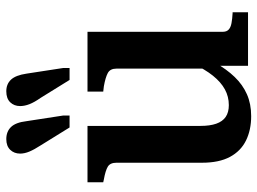

<svg xmlns="http://www.w3.org/2000/svg" viewBox="-124 -684 818 610"><g transform="rotate(-90 285.0 -379.0)"><path d="M356 -704 374 -587V-567H336L279 -659Q265 -679 259 -694.5Q253 -710 253 -724Q253 -743 265 -755.5Q277 -768 300 -768Q323 -768 337 -753Q351 -738 356 -704ZM205 -704 223 -587V-567H185L128 -659Q115 -679 108.5 -694.5Q102 -710 102 -724Q102 -743 114 -755.5Q126 -768 148 -768Q172 -768 186.5 -753Q201 -738 205 -704ZM190 -510V-151Q190 -121 197 -101Q204 -81 218.5 -71Q233 -61 256 -61Q283 -61 306 -73.5Q329 -86 349.5 -111.5Q370 -137 388 -176L391 -105Q370 -68 345.5 -42.5Q321 -17 290.5 -3.5Q260 10 221 10Q177 10 143.5 -6.5Q110 -23 91.5 -57.5Q73 -92 73 -146V-418Q73 -438 60.5 -445.5Q48 -453 20 -458L11 -460V-510ZM489 -510V-80Q489 -68 496 -61.5Q503 -55 516.5 -52.5Q530 -50 548 -49H551V0H381V-107L372 -115V-418Q372 -438 358 -445.5Q344 -453 316 -458L299 -460V-510Z"/></g></svg>

Font: Roboto Serif 28pt Condensed Medium
Style: Regular
Weight: 500
Width: 3
Designer: Greg Gazdowicz
Foundry: Commercial Type
Version: Version 1.008